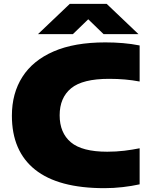

<svg xmlns="http://www.w3.org/2000/svg" viewBox="-20 -971 784 1001"><path d="M524 10Q284 10 163 -86.5Q42 -183 42 -368Q42 -484.5 96.8 -570.2Q151.5 -656 259.8 -703Q368 -750 529 -750Q576.5 -750 621 -746.2Q665.5 -742.5 708 -734V-546Q671.5 -553 632 -556.5Q592.5 -560 549 -560Q410.5 -560 350.8 -510.8Q291 -461.5 291 -370Q291 -278.5 349.5 -229.2Q408 -180 539 -180Q585.5 -180 628.5 -185.2Q671.5 -190.5 708 -198V-10Q667.5 -1 619.8 4.5Q572 10 524 10ZM178 -793 344 -951H536L702 -793H520L440 -870.5L360 -793Z"/></svg>

Font: Encode Sans Expanded Expanded Black
Style: Regular
Weight: 900
Width: 7
Designer: Multiple Designers
Foundry: Impallari Type
Version: Version 3.000; ttfautohint (v1.8.3) -l 8 -r 50 -G 200 -x 14 